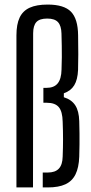

<svg xmlns="http://www.w3.org/2000/svg" viewBox="-20 -820 398 840"><path d="M51.9 0V-665.2Q51.9 -713.6 65.9 -743.1Q79.8 -772.6 109.9 -786.3Q139.9 -800 188.4 -800Q259.9 -800 290.4 -768.9Q320.9 -737.7 321.7 -665.8Q322.5 -618.4 322.5 -582.8Q322.5 -547.1 321.5 -513.8Q319.6 -471.3 304.9 -447.1Q290.3 -422.9 259.3 -411.8V-394.6Q293 -384.2 309.2 -359.3Q325.5 -334.5 326.7 -290Q327.6 -261.9 327.8 -237Q328.1 -212.2 327.8 -187.3Q327.6 -162.4 326.7 -134.2Q324.9 -86.6 310.3 -57.1Q295.8 -27.6 266.2 -13.8Q236.7 0 188.8 0H167V-65.2H188.8Q221.5 -65.2 237.4 -82.2Q253.4 -99.1 254.2 -135Q255.8 -175.5 255.8 -211.2Q255.8 -246.8 254.2 -287Q253.4 -332.1 237.2 -351.3Q220.9 -370.4 185.2 -370.4H169.8V-435.6H183Q216.5 -435.6 232.4 -455.2Q248.4 -474.8 249.2 -515.5Q250.4 -545.4 250.5 -569.8Q250.7 -594.3 250.2 -618.9Q249.8 -643.6 249 -673.1Q248.2 -707.1 233.8 -723Q219.5 -738.8 186.8 -738.8Q153.1 -738.8 139.2 -723.5Q125.2 -708.2 125 -674.3L124.4 0Z"/></svg>

Font: Big Shoulders Display SC Thin
Style: Regular
Weight: 100
Designer: Patric King
Foundry: XO Type Co
Version: Version 2.002